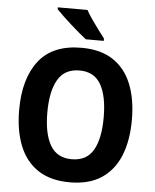

<svg xmlns="http://www.w3.org/2000/svg" viewBox="-61 -984 841 1045"><g transform="rotate(5 359.0 -461.5)"><path d="M667 -358Q667 -246 634 -163.5Q601 -81 533 -35.5Q465 10 359 10Q254 10 185.5 -35.5Q117 -81 84 -164Q51 -247 51 -359Q51 -530 127 -627.5Q203 -725 360 -725Q465 -725 533 -680Q601 -635 634 -552.5Q667 -470 667 -358ZM205 -358Q205 -242 242 -179Q279 -116 359 -116Q440 -116 476.5 -178.5Q513 -241 513 -358Q513 -475 476.5 -538Q440 -601 360 -601Q279 -601 242 -537.5Q205 -474 205 -358ZM374 -933Q386 -911 405 -883.5Q424 -856 443.5 -830Q463 -804 477 -786V-773H379Q362 -786 339 -805.5Q316 -825 291.5 -847Q267 -869 246 -889Q225 -909 212 -923V-933Z"/></g></svg>

Font: Noto Sans Lao UI SemCond
Style: Bold
Weight: 700
Width: 4
Designer: Monotype Design Team
Foundry: Monotype Imaging Inc.
Version: Version 2.000; ttfautohint (v1.8.4.7-5d5b)